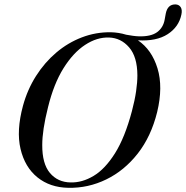

<svg xmlns="http://www.w3.org/2000/svg" viewBox="-20 -862 865 893"><path d="M495.5 -712Q533 -711 567 -700.5Q583.5 -697.5 598 -695.5Q612.5 -693.5 626 -693Q682 -691.5 710.8 -712.5Q739.5 -733.5 746 -771.5L751 -799Q759.5 -842 796 -841.5Q812.5 -841 820.5 -828.5Q828.5 -816 823.5 -793.5Q811.5 -736.5 759.8 -703Q708 -669.5 621.5 -674.5Q686 -631 712.5 -544.2Q739 -457.5 711 -341Q683 -227.5 620.8 -148Q558.5 -68.5 474.2 -27.5Q390 13.5 297.5 11.5Q212.5 10 154 -37.2Q95.5 -84.5 75.5 -169.5Q55.5 -254.5 87 -370.5Q107.5 -445.5 147.5 -508.5Q187.5 -571.5 241.8 -617.5Q296 -663.5 360.8 -688.2Q425.5 -713 495.5 -712ZM308 -13.5Q362 -12 415.2 -43.8Q468.5 -75.5 514.8 -149Q561 -222.5 593.5 -345Q607 -396 613 -437.5Q619 -479 619 -512Q618.5 -598 580.5 -641.8Q542.5 -685.5 487.5 -687.5Q431 -689.5 375.8 -653.2Q320.5 -617 275.2 -544.5Q230 -472 203.5 -364Q189.5 -308.5 183 -265Q176.5 -221.5 176.5 -188Q176 -100.5 212.2 -57.5Q248.5 -14.5 308 -13.5Z"/></svg>

Font: Fraunces 72pt
Style: Italic
Weight: 400
Italic angle: -16°
Version: Version 1.000;[b76b70a41]